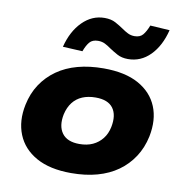

<svg xmlns="http://www.w3.org/2000/svg" viewBox="-85 -841 891 932"><g transform="rotate(10 361.0 -375.0)"><path d="M326 11Q221 11 154 -26.5Q87 -64 60.5 -129.5Q34 -195 51 -277Q63 -335 92.5 -379.5Q122 -424 166 -455Q210 -486 267.5 -501.5Q325 -517 395 -517Q501 -517 567.5 -480Q634 -443 660.5 -378.5Q687 -314 670 -230Q658 -173 628.5 -128Q599 -83 555.5 -52Q512 -21 454.5 -5Q397 11 326 11ZM341 -135Q379 -135 407 -148Q435 -161 454 -185Q473 -209 480 -243Q492 -303 467 -337Q442 -371 381 -371Q344 -371 315.5 -359Q287 -347 268.5 -323Q250 -299 242 -264Q230 -205 255.5 -170Q281 -135 341 -135ZM278 -581 181 -586Q201 -665 248 -712Q295 -759 357 -759Q389 -759 411 -747Q433 -735 452 -722Q466 -712 481 -704.5Q496 -697 514 -697Q541 -697 555 -713.5Q569 -730 581 -761L677 -755Q657 -675 611 -628.5Q565 -582 502 -582Q471 -582 449 -594Q427 -606 409 -618Q394 -629 379 -636.5Q364 -644 345 -644Q317 -644 303 -627.5Q289 -611 278 -581Z"/></g></svg>

Font: Nunito Sans 7pt SemiExpanded Black
Style: Italic
Weight: 900
Width: 6
Italic angle: -9°
Designer: Vernon Adams
Foundry: Vernon Adams
Version: Version 3.101;gftools[0.9.27]